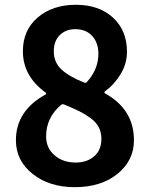

<svg xmlns="http://www.w3.org/2000/svg" viewBox="-20 -773 629 807"><path d="M293.9 13.7Q187.5 13.7 117.2 -42Q46.9 -97.7 46.9 -183.6Q46.9 -307.6 171.9 -376Q173.8 -377 173.8 -379.4Q173.8 -381.8 171.9 -383.8Q76.2 -453.1 76.2 -557.6Q76.2 -646.5 138.7 -699.7Q201.2 -752.9 298.8 -752.9Q396.5 -752.9 455.1 -698.7Q513.7 -644.5 513.7 -555.7Q513.7 -505.9 487.3 -461.9Q460.9 -418 420.9 -388.7Q418.9 -386.7 418.9 -384.3Q418.9 -381.8 420.9 -380.9Q543 -313.5 543 -183.6Q543 -98.6 474.1 -42.5Q405.3 13.7 293.9 13.7ZM334 -425.8Q340.8 -422.9 345.7 -428.7Q393.6 -482.4 393.6 -546.9Q393.6 -592.8 367.7 -621.6Q341.8 -650.4 295.9 -650.4Q256.8 -650.4 231.4 -625.5Q206.1 -600.6 206.1 -557.6Q206.1 -510.7 238.3 -481Q270.5 -451.2 334 -425.8ZM297.9 -89.8Q345.7 -89.8 376 -116.2Q406.2 -142.6 406.2 -189.5Q406.2 -215.8 395.5 -237.3Q384.8 -258.8 360.8 -276.4Q336.9 -293.9 313 -305.7Q289.1 -317.4 249 -334Q246.1 -335 244.1 -335Q240.2 -335 236.3 -332Q173.8 -278.3 173.8 -200.2Q173.8 -150.4 209.5 -120.1Q245.1 -89.8 297.9 -89.8Z"/></svg>

Font: Gen Jyuu Gothic P Bold
Style: Bold
Weight: 700
Designer: [Source Han Sans]
Ryoko NISHIZUKA  (kana & ideographs); Paul D. Hunt (Latin, Greek & Cyrillic); Wenlong ZHANG  (bopomofo
Version: Version 1.002.20150607